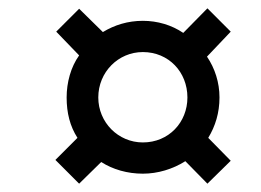

<svg xmlns="http://www.w3.org/2000/svg" viewBox="-20 -589 626 461"><path d="M170 -148 223 -200C251 -182 286 -172 323 -172C359 -172 395 -183 425 -202L478 -148L534 -203L480 -258C497 -286 507 -318 507 -355C507 -391 496 -425 477 -453L534 -513L478 -569L420 -510C392 -529 358 -539 323 -539C287 -539 255 -529 227 -512L170 -568L115 -513L170 -456C150 -428 140 -391 140 -355C140 -318 148 -286 166 -258L113 -205ZM323 -247C264 -247 216 -295 216 -355C216 -416 264 -464 323 -464C385 -464 430 -416 430 -355C430 -295 385 -247 323 -247Z"/></svg>

Font: Noto Serif SemiCondensed Extra
Style: Italic
Weight: 800
Width: 4
Italic angle: -12°
Designer: Monotype Design Team
Foundry: Monotype Imaging Inc.
Version: Version 1.901